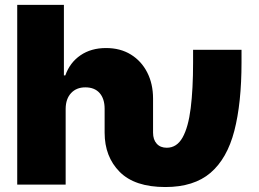

<svg xmlns="http://www.w3.org/2000/svg" viewBox="-20 -747 1047 777"><path d="M49.7 0V-727.3H238.6V-441.8H244.3Q262.8 -494 305.8 -523.3Q348.7 -552.6 409.1 -552.6Q467 -552.6 509.6 -526.3Q552.2 -500 575.8 -453.8Q599.4 -407.7 599.4 -348V-210.2Q599.4 -181.8 614.2 -165.5Q628.9 -149.1 654.8 -149.1Q695.7 -149.1 718.9 -190.7Q742.2 -232.2 751.8 -309.7Q761.4 -387.1 761.4 -494.3V-545.5H957.4V-494.3Q957.4 -329.9 928.3 -217.5Q899.1 -105.1 831.9 -47.6Q764.6 9.9 649.1 9.9Q525.2 9.9 464.3 -51.5Q403.4 -112.9 403.4 -210.2V-306.8Q403.4 -347.3 383.2 -370.4Q362.9 -393.5 325.3 -393.5Q289.4 -393.5 267.8 -370.4Q246.1 -347.3 245.7 -306.8V0Z"/></svg>

Font: Inter UI Black
Style: Regular
Weight: 900
Designer: Rasmus Andersson
Foundry: rsms
Version: 3.2;8d6f07862